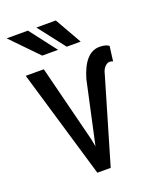

<svg xmlns="http://www.w3.org/2000/svg" viewBox="-135 -799 713 878"><g transform="rotate(-20 221.5 -359.5)"><path d="M390.6 -537.6Q420.4 -537.6 436 -525.9L426.8 -453.6Q420.9 -457.5 410.2 -457.5Q399.4 -457.5 387.7 -445.8Q376 -434.1 371.1 -412.1L250 0H185.1L28.8 -528.3H116.7L210.9 -154.3L218.3 -116.2L284.2 -419.4Q318.4 -537.6 390.6 -537.6ZM318.4 -589.4H250.5L149.9 -719.2H244.6ZM208.5 -589.4H131.3L5.4 -719.2H108.9Z"/></g></svg>

Font: RobotoCondensed-Regular
Style: Regular
Weight: 400
Designer: Google
Version: Version 2.001201; 2014